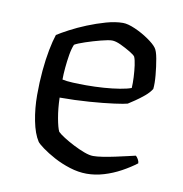

<svg xmlns="http://www.w3.org/2000/svg" viewBox="-63 -560 592 620"><g transform="rotate(10 233.0 -250.0)"><path d="M260 0Q233 0 204.5 -9Q176 -18 152 -31Q128 -44 111 -56.5Q94 -69 90 -75Q75 -98 67 -138.5Q59 -179 59 -223Q59 -265 62.5 -303Q66 -341 72 -372Q78 -403 85 -424Q99 -433 123.5 -446Q148 -459 177.5 -471Q207 -483 237 -491.5Q267 -500 292 -500Q308 -500 332 -489.5Q356 -479 377 -464.5Q398 -450 406 -439Q413 -430 417.5 -405Q422 -380 424.5 -352.5Q427 -325 425 -307Q417 -294 402.5 -282Q388 -270 374 -260.5Q360 -251 352 -246Q342 -243 309 -238.5Q276 -234 229 -230.5Q182 -227 132 -227Q133 -191 138.5 -160.5Q144 -130 150 -118Q157 -111 172 -101.5Q187 -92 205.5 -82.5Q224 -73 241.5 -66.5Q259 -60 271 -60Q284 -60 303 -63Q322 -66 343 -70.5Q364 -75 381 -79Q398 -83 407 -85Q411 -82 415 -75Q419 -68 419 -62Q398 -46 371.5 -31.5Q345 -17 316.5 -8.5Q288 0 260 0ZM210 -281Q238 -281 266.5 -283Q295 -285 319 -289Q343 -293 356 -298Q357 -313 356 -333.5Q355 -354 352.5 -372Q350 -390 346 -399Q343 -404 328 -413Q313 -422 296 -430Q279 -438 267 -438Q256 -438 231 -431.5Q206 -425 182 -417Q158 -409 148 -403Q142 -389 138.5 -368Q135 -347 133 -325Q131 -303 131 -286Q144 -283 165.5 -282Q187 -281 210 -281Z"/></g></svg>

Font: Texturina 12pt ExtraLight
Style: Regular
Weight: 250
Designer: Guillermo Torres Carreño
Foundry: Omnibus-Type
Version: Version 1.002